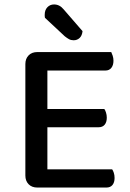

<svg xmlns="http://www.w3.org/2000/svg" viewBox="-20 -842 583 863"><path d="M94 -381H193V-8Q188 -6 175 -2.5Q162 1 148 1Q123 1 108.5 -14Q94 -29 94 -53ZM193 -231H94V-554Q94 -578 108.5 -593Q123 -608 148 -608Q162 -608 175 -605Q188 -602 193 -599ZM148 -270V-352H449Q453 -347 456.5 -336Q460 -325 460 -313Q460 -293 450.5 -281.5Q441 -270 423 -270ZM148 1V-81H484Q488 -76 491.5 -65.5Q495 -55 495 -42Q495 -22 485.5 -10.5Q476 1 458 1ZM148 -525V-608H480Q483 -602 486.5 -591.5Q490 -581 490 -569Q490 -549 480.5 -537Q471 -525 454 -525ZM271 -679 182 -762Q181 -766 181 -770Q181 -774 181 -776Q181 -797 193 -809.5Q205 -822 223 -822Q248 -822 266 -800L351 -702Q349 -682 338 -671.5Q327 -661 311 -661Q299 -661 290 -666Q281 -671 271 -679Z"/></svg>

Font: Baloo Tamma 2 Medium
Style: Regular
Weight: 500
Designer: Divya Kowshik, Shuchita Grover and Ek Type
Foundry: Ek Type
Version: Version 1.700